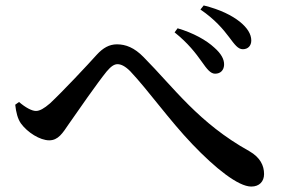

<svg xmlns="http://www.w3.org/2000/svg" viewBox="-20 -738 1040 706"><path d="M873 -557C892 -557 904 -570 904 -589C904 -613 889 -636 862 -658C833 -681 790 -703 729 -718L717 -703C770 -667 801 -630 822 -602C843 -574 855 -557 873 -557ZM771 -467C791 -467 803 -480 804 -499C805 -520 793 -541 768 -563C739 -590 691 -617 633 -634L622 -619C672 -579 700 -542 722 -511C741 -484 754 -467 771 -467ZM904 -52C934 -52 951 -71 951 -98C951 -129 937 -159 897 -182C710 -286 620 -415 508 -528C474 -563 442 -575 410 -575C382 -575 359 -562 336 -537C302 -499 212 -403 164 -358C142 -339 126 -330 112 -330C97 -330 73 -343 50 -363L36 -353C39 -325 45 -301 57 -284C81 -251 127 -222 161 -222C194 -222 210 -248 233 -282C267 -331 338 -433 372 -475C388 -494 400 -502 412 -502C425 -502 440 -495 459 -476C525 -406 602 -297 687 -208C772 -119 856 -52 904 -52Z"/></svg>

Font: GenKiMin2 TW SB
Style: Regular
Weight: 600
Version: Version 2.100;PS 2.1;hotconv 16.6.51;makeotf.lib2.5.65220 DE